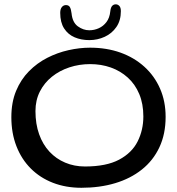

<svg xmlns="http://www.w3.org/2000/svg" viewBox="-20 -817 818 888"><path d="M356.5 51.5Q284.5 51.5 225 28.5Q165.5 5.5 122.5 -37.5Q79.5 -80.5 56 -140.8Q32.5 -201 32.5 -275Q32.5 -344 54.5 -396.8Q76.5 -449.5 114 -487.5Q151.5 -525.5 198.5 -549.5Q245.5 -573.5 296.8 -585Q348 -596.5 396.5 -596.5Q473 -596.5 536.8 -573.8Q600.5 -551 647.5 -508.5Q694.5 -466 720.2 -407.2Q746 -348.5 746 -276.5Q746 -197 717.2 -135.8Q688.5 -74.5 636 -32.8Q583.5 9 512.5 30.2Q441.5 51.5 356.5 51.5ZM373 -47Q471.5 -47 530.8 -78.5Q590 -110 616.5 -162.8Q643 -215.5 643 -278.5Q643 -337 624 -382.2Q605 -427.5 571 -458.2Q537 -489 492.5 -504.8Q448 -520.5 397 -520.5Q346.5 -520.5 301 -505.5Q255.5 -490.5 220.2 -462.2Q185 -434 164.5 -393.8Q144 -353.5 144 -303.5Q144 -243.5 161 -196Q178 -148.5 208.8 -115.5Q239.5 -82.5 281.5 -64.8Q323.5 -47 373 -47ZM393 -631.5Q355.5 -631.5 325 -644.5Q294.5 -657.5 276.5 -685.5Q258.5 -713.5 258.5 -757.5Q258.5 -775 266 -784.2Q273.5 -793.5 285 -793.5Q297.5 -793.5 303 -784.5Q308.5 -775.5 311 -755Q315 -713.5 340 -695.2Q365 -677 393 -677Q416 -677 437 -686.5Q458 -696 472.5 -715.2Q487 -734.5 490 -764Q492 -782.5 498.8 -789.8Q505.5 -797 515.5 -797Q525 -797 532 -789.5Q539 -782 539 -765.5Q539 -722 518.2 -692Q497.5 -662 464.2 -646.8Q431 -631.5 393 -631.5Z"/></svg>

Font: Gluten Light
Style: Regular
Weight: 300
Designer: Tyler Finck
Foundry: Etcetera Type Company
Version: Version 1.300